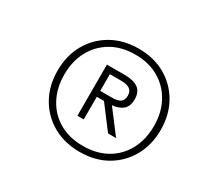

<svg xmlns="http://www.w3.org/2000/svg" viewBox="-108 -828 836 787"><g transform="rotate(30 310.0 -434.0)"><path d="M344 -190Q272 -190 217 -221.5Q162 -253 131 -308Q100 -363 100 -434Q100 -505 131 -560Q162 -615 217 -646.5Q272 -678 344 -678Q417 -678 471.5 -646.5Q526 -615 557 -560Q588 -505 588 -434Q588 -363 557 -308Q526 -253 471.5 -221.5Q417 -190 344 -190ZM344 -218Q408 -218 455.5 -245Q503 -272 529.5 -321Q556 -370 556 -434Q556 -498 529.5 -546.5Q503 -595 455.5 -622.5Q408 -650 344 -650Q280 -650 232.5 -622.5Q185 -595 158.5 -546.5Q132 -498 132 -434Q132 -370 158.5 -321Q185 -272 232.5 -245Q280 -218 344 -218ZM263 -314V-556H348Q390 -556 411.5 -540Q433 -524 433 -489Q433 -457 415 -441Q397 -425 364 -422L446 -314H408L327 -421H293V-314ZM293 -449H348Q374 -449 387.5 -457.5Q401 -466 401 -489Q401 -528 348 -528H293Z"/></g></svg>

Font: Gantari Thin
Style: Italic
Weight: 100
Italic angle: -10°
Designer: Anugrah Pasau
Foundry: Lafontype
Version: Version 1.000; ttfautohint (v1.8.4.7-5d5b)